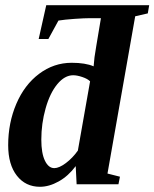

<svg xmlns="http://www.w3.org/2000/svg" viewBox="-20 -714 598 744"><path d="M396.5 -41.5 444.8 -29.3 439 0H276.9L273.4 -70.3Q244.6 -31.7 207.5 -11Q170.4 9.8 134.8 9.8Q79.1 9.8 45.4 -33.2Q11.7 -76.2 11.7 -151.4Q11.7 -237.8 43.2 -311.5Q74.7 -385.3 131.6 -428Q188.5 -470.7 257.8 -470.7Q311 -470.7 342.8 -457Q344.7 -479.5 346.2 -492.2Q347.7 -504.9 371.1 -643.6H329.6Q307.6 -643.6 269 -640.9Q230.5 -638.2 206.5 -634.3L167.5 -563H129.9L159.2 -693.8H558.1L552.7 -662.1L503.9 -650.9ZM140.1 -172.9Q140.1 -120.1 154.1 -91.3Q168 -62.5 190.4 -62.5Q209 -62.5 235.1 -82Q261.2 -101.6 281.7 -130.4L329.1 -398.9Q319.3 -408.7 299.1 -415.5Q278.8 -422.4 263.7 -422.4Q230.5 -422.4 201.9 -387.7Q173.3 -353 156.7 -293.9Q140.1 -234.9 140.1 -172.9Z"/></svg>

Font: Liberation Serif
Style: Bold Italic
Weight: 700
Italic angle: -16.333°
Designer: Steve Matteson
Foundry: Ascender Corporation
Version: Version 2.1.5